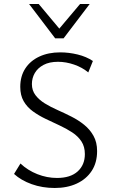

<svg xmlns="http://www.w3.org/2000/svg" viewBox="-20 -927 561 957"><path d="M403 -159Q403 -196 386 -222Q369 -248 340 -267Q311 -286 276.5 -302Q242 -318 207.5 -334.5Q173 -351 144 -372Q115 -393 98 -422.5Q81 -452 81 -494Q81 -547 106 -585.5Q131 -624 176 -645Q221 -666 280 -666Q323 -666 366.5 -655.5Q410 -645 443 -623L420 -566Q390 -591 349.5 -605Q309 -619 269 -619Q226 -619 197 -603.5Q168 -588 153.5 -563Q139 -538 139 -508Q139 -476 157 -452.5Q175 -429 203.5 -411.5Q232 -394 267 -378.5Q302 -363 336.5 -345.5Q371 -328 399.5 -305Q428 -282 446 -250Q464 -218 464 -174Q464 -116 437 -75Q410 -34 362.5 -12Q315 10 253 10Q191 10 138 -9Q85 -28 50 -60L82 -112Q118 -78 166 -59Q214 -40 264 -40Q331 -40 367 -72.5Q403 -105 403 -159ZM255 -736 266 -773 379 -907H427L297 -736ZM255 -736 125 -907H173L286 -772L297 -736Z"/></svg>

Font: Ysabeau Office Light
Style: Regular
Weight: 300
Designer: Christian Thalmann (Catharsis Fonts)
Version: Version 2.001;gftools[0.9.30]; featfreeze: tnum,lnum,ss02